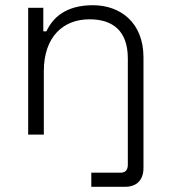

<svg xmlns="http://www.w3.org/2000/svg" viewBox="-20 -516 652 736"><path d="M88 0H148V-243C148 -376 223 -442 323 -442C412 -442 470 -398 470 -292V116C470 136 460 146 442 146H330V200H460C504 200 530 174 530 128V-296C530 -430 441 -496 336 -496C232 -496 182 -448 158 -396H146V-486H88Z"/></svg>

Font: Meta Space Light
Style: Regular
Weight: 300
Designer: Meta Pool / Florian Karsten
Foundry: Meta Pool / Florian Karsten
Version: Version 2.000;Glyphs 3.1.1 (3137)